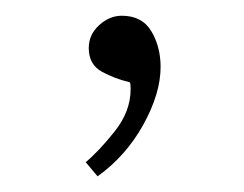

<svg xmlns="http://www.w3.org/2000/svg" viewBox="-20 -521 310 244"><path d="M184.1 -436Q184.1 -402.3 162.1 -362.5Q140.1 -322.8 104 -296.9L88.9 -314.9Q105.5 -328.6 125.7 -354Q146 -379.4 146 -407.7Q146 -410.2 145.8 -413.6Q145.5 -417 143.1 -417Q126 -420.9 109.4 -429.9Q92.8 -439 92.8 -460Q92.8 -477.1 106 -489Q119.1 -501 134.8 -501Q160.6 -501 172.4 -481.2Q184.1 -461.4 184.1 -436Z"/></svg>

Font: Lateef ExtraBold
Style: Regular
Weight: 800
Designer: SIL International
Foundry: SIL International
Version: Version 4.200